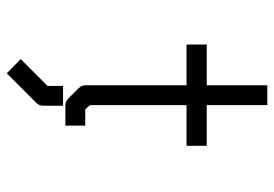

<svg xmlns="http://www.w3.org/2000/svg" viewBox="-144 -556 827 580"><g transform="rotate(90 270.0 -265.5)"><path d="M239 -42H299V17Q299 30 291 38L201 128L158 86L239 5ZM297 -123 310 -109H359V-49H298Q286 -49 277 -58L246 -89Q237 -98 237 -110V-415H114V-476H237V-659H297V-476H420V-415H297Z"/></g></svg>

Font: ibm3270
Style: Regular
Weight: 400
Monospace: yes
Version: Version 2.0.3